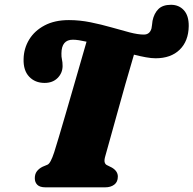

<svg xmlns="http://www.w3.org/2000/svg" viewBox="-20 -802 828 822"><path d="M431 -134.5Q425.5 -116 428.2 -107Q431 -98 438 -95L459 -84.5Q484.5 -69.5 484.5 -46Q484.5 -23 469.2 -11.5Q454 0 430.5 0H175Q150.5 0 139.8 -10.8Q129 -21.5 129 -39Q129 -57 138 -68.8Q147 -80.5 162 -88L183.5 -97Q196.5 -102.5 212 -150Q219.5 -172.5 232.2 -216Q245 -259.5 261 -314Q277 -368.5 293.5 -426Q310 -483.5 325 -535Q340 -586.5 350.5 -623.5Q333 -627.5 318 -629.8Q303 -632 292 -632Q243.5 -632 243 -573.5Q242.5 -559 245.2 -547.5Q248 -536 248 -519Q247.5 -489 226.5 -468Q205.5 -447 171 -447Q130 -447 104.8 -473.8Q79.5 -500.5 81 -549.5Q82 -595 105 -632.8Q128 -670.5 171 -693.2Q214 -716 275 -716Q321.5 -716 368 -706.5Q414.5 -697 457.2 -684.8Q500 -672.5 535.5 -663.2Q571 -654 596 -654Q621 -654 628.5 -680Q630 -687.5 630.8 -695Q631.5 -702.5 633 -713Q639.5 -744.5 658 -763Q676.5 -781.5 712 -781.5Q746 -781.5 767.2 -758.2Q788.5 -735 788 -690Q787 -626 749.2 -589.2Q711.5 -552.5 646 -552.5Q628 -552.5 604.5 -556.8Q581 -561 553.5 -568Q535.5 -507.5 516.5 -440.8Q497.5 -374 480.5 -312.2Q463.5 -250.5 450.2 -203.2Q437 -156 431 -134.5Z"/></svg>

Font: Fraunces 9pt Soft Black
Style: Italic
Weight: 900
Italic angle: -16°
Version: Version 1.000;[b76b70a41]